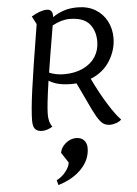

<svg xmlns="http://www.w3.org/2000/svg" viewBox="-68 -777 856 1200"><g transform="rotate(-5 360.0 -177.0)"><path d="M675 -2Q666 9 644 17Q622 25 605 25Q578 25 560 12Q542 -1 521.5 -36Q501 -71 466 -148L417 -251Q406 -250 384 -250Q341 -250 307.5 -257.5Q274 -265 244 -283Q221 -127 221 -74Q221 -23 243 5Q209 26 178 26Q148 26 134 10Q120 -6 120 -42Q120 -104 137 -230Q154 -356 201 -642L175 -692Q232 -726 272 -726Q308 -726 308 -683Q308 -679 307 -676Q340 -699 377.5 -711.5Q415 -724 464 -724Q529 -724 576 -695.5Q623 -667 647.5 -619.5Q672 -572 672 -515Q672 -440 630 -372Q588 -304 508 -272Q552 -180 597.5 -107Q643 -34 675 -2ZM569 -501Q569 -570 531.5 -613Q494 -656 408 -656Q357 -656 300 -625L288 -553Q272 -462 252 -333Q294 -315 345 -315Q414 -315 465 -339.5Q516 -364 542.5 -406Q569 -448 569 -501ZM384 89Q416 89 433.5 108Q451 127 451 156Q451 229 396.5 286.5Q342 344 249 372L241 341Q274 325 298.5 294Q323 263 325 237L283 173Q288 139 318.5 114Q349 89 384 89Z"/></g></svg>

Font: Lemonada Light
Style: Regular
Weight: 300
Designer: Mohamed Gaber (Arabic) Eduardo Tunni (Latin)
Foundry: Kief Type Foundry
Version: Version 3.006